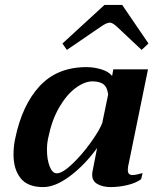

<svg xmlns="http://www.w3.org/2000/svg" viewBox="-20 -752 641 781"><path d="M234 -575 405 -732H477L584 -575L556 -549L455 -644Q437 -660 427 -660Q414 -660 391 -644L252 -549ZM35 -123Q35 -158 42 -189Q70 -325 141.5 -402Q213 -479 332 -479Q362 -479 392 -470Q422 -461 436 -443L441 -470H582L501 -74Q500 -69 500 -60Q500 -40 519 -40Q529 -40 542.5 -43.5Q556 -47 560 -48L554 -23Q532 -7 497.5 1Q463 9 430 9Q399 9 377 -3Q355 -15 355 -41Q355 -49 356 -53L375 -150Q325 -81 265 -36Q205 9 156 9Q92 9 63.5 -27.5Q35 -64 35 -123ZM396 -252 420 -368Q416 -398 400.5 -409.5Q385 -421 356 -421Q324 -421 287.5 -394Q251 -367 221 -315.5Q191 -264 177 -195Q171 -170 171 -143Q171 -103 182 -75Q193 -47 211 -47Q234 -47 274 -85Q314 -123 350 -173.5Q386 -224 396 -252Z"/></svg>

Font: Taviraj SemiBold
Style: Italic
Weight: 600
Italic angle: -12°
Designer: Katatrad Team
Foundry: CadsonDemak
Version: Version 1.001